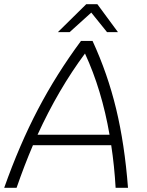

<svg xmlns="http://www.w3.org/2000/svg" viewBox="-62 -895 702 915"><path d="M468 -203H95Q54 -107 17 0H-42Q31 -206 119 -374Q207 -542 324 -700H379Q451 -544 491.5 -376Q532 -208 548 0H489Q483 -105 468 -203ZM460 -253Q423 -467 343 -640Q216 -469 117 -253ZM349 -875H402L500 -742H448L373 -835L270 -742H214Z"/></svg>

Font: Krub Light
Style: Italic
Weight: 300
Italic angle: -8°
Designer: Ekaluck Peanpanawate
Foundry: Cadson Demak Co.,Ltd.
Version: Version 1.000; ttfautohint (v1.6)